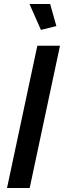

<svg xmlns="http://www.w3.org/2000/svg" viewBox="-20 -937 319 957"><path d="M127 -917 184 -788 261 -807 230 -917ZM166 -709 15 0H128L279 -709Z"/></svg>

Font: FIGSv2-sans-serif SmBold Italic
Style: Regular
Weight: 600
Italic angle: -12°
Designer: Matt McInerney, Pablo Impallari, Rodrigo Fuenzalida
Foundry: Matt McInerney, Pablo Impallari, Rodrigo Fuenzalida
Version: Version 4.020;hotconv 1.0.109;makeotfexe 2.5.65596